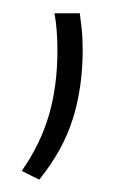

<svg xmlns="http://www.w3.org/2000/svg" viewBox="-20 -140 203 296"><path d="M103 -119.5Q104 -112 105.8 -96.8Q107.5 -81.5 107.5 -63.5Q107.5 -6 92.5 42.5Q77.5 91 40.5 137L13.5 123.5Q42.5 82 55.5 37.2Q68.5 -7.5 68.5 -62Q68.5 -77 67.5 -91.5Q66.5 -106 64 -119.5Z"/></svg>

Font: Anek Gurmukhi ExtraLight
Style: Regular
Weight: 250
Designer: Sarang Kulkarni (Gurmukhi), Yesha Goshar (Latin)
Foundry: Ek Type
Version: Version 1.003